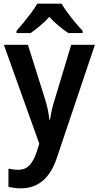

<svg xmlns="http://www.w3.org/2000/svg" viewBox="-20 -837 538 1046"><path d="M1 -593H132L225 -298Q234 -270 240 -241.5Q246 -213 249 -185H253Q256 -211 262.5 -239Q269 -267 279 -298L368 -593H497L290 22Q262 107 212.5 148Q163 189 95 189Q73 189 56.5 186.5Q40 184 26 181V82Q36 84 50 86Q64 88 78 88Q118 88 141.5 62.5Q165 37 180 -10L194 -54ZM316 -817Q328 -795 348 -768Q368 -741 389.5 -715Q411 -689 430 -669V-657H352Q328 -673 300.5 -695.5Q273 -718 249 -745Q224 -718 197 -695.5Q170 -673 147 -657H70V-669Q88 -689 109.5 -715.5Q131 -742 151 -768.5Q171 -795 183 -817Z"/></svg>

Font: Noto Sans Tamil UI SemiCondensed SemiBold
Style: Regular
Weight: 600
Width: 4
Designer: Jelle Bosma - Monotype Design Team
Foundry: Monotype Imaging Inc.
Version: Version 2.004; ttfautohint (v1.8.4.7-5d5b)